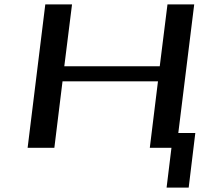

<svg xmlns="http://www.w3.org/2000/svg" viewBox="-20 -669 924 869"><path d="M834 180 864 -67H787L859 -649H738L703 -369H271L306 -649H185L105 0H226L263 -301H695L658 0H756L734 180Z"/></svg>

Font: Gamestation Extended
Style: Italic
Weight: 400
Width: 7
Designer: Jonas Hecksher
Foundry: Jonas Hecksher, Playtypeª, e-types AS
Version: Version 1.003